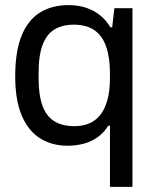

<svg xmlns="http://www.w3.org/2000/svg" viewBox="-20 -558 607 751"><path d="M410.1 173V-66.1H403.6Q386.2 -38.8 361.8 -21.4Q337.5 -4 307.5 4Q277.5 12 244.2 12Q183 12 136.8 -17Q90.5 -46 65 -106.3Q39.5 -166.6 39.5 -259.2Q39.5 -357.1 64.5 -418.5Q89.5 -480 136.3 -509Q183.1 -538 248 -538Q301.3 -538 343.1 -516.6Q384.9 -495.2 411.8 -451.4H418.8L427.4 -526H498.1V173ZM271.8 -64.5Q300.5 -64.5 325.6 -73.9Q350.6 -83.3 369.4 -105Q388.2 -126.7 399.1 -163.4Q410.1 -200.1 410.1 -254.7V-270.4Q410.1 -332.1 395.5 -374.8Q380.9 -417.5 349.9 -439.5Q318.8 -461.5 268.5 -461.5Q224 -461.5 193.4 -443.1Q162.7 -424.6 146.9 -383.3Q131 -342 131 -273.1V-251.8Q131 -186.7 145.9 -145.2Q160.9 -103.6 192 -84.1Q223.1 -64.5 271.8 -64.5Z"/></svg>

Font: Archivo SemiBold
Style: Regular
Weight: 600
Designer: Hector Gatti
Foundry: Omnibus-Type
Version: Version 2.001